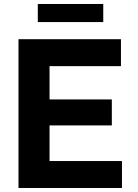

<svg xmlns="http://www.w3.org/2000/svg" viewBox="-20 -935 686 955"><path d="M536.2 -311.2H76.4V-440.4H536.2ZM581.6 -606H76.4V-740H581.6ZM586.6 0H76.4V-134H586.6ZM226.4 0H72V-740H226.4ZM493.6 -825.2H168V-915.2H493.6Z"/></svg>

Font: Be Vietnam Pro Variable Thin
Style: Regular
Weight: 100
Designer: Lam Bao, Tony Le, Vietanh Nguyen
Foundry: Yellow Type Foundry
Version: Version 1.002